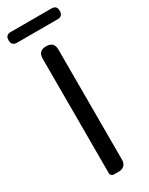

<svg xmlns="http://www.w3.org/2000/svg" viewBox="-231 -928 756 971"><g transform="rotate(-30 147.5 -442.5)"><path d="M193 -366V-687C193 -718 178 -733 147 -733C116 -733 101 -718 101 -687V-20C101 -8 109 0 121 0H147H150C176 0 193 -17 193 -43ZM147 -885H29C8 -885 -2 -875 -2 -854C-2 -833 8 -822 29 -822H147H266C287 -822 297 -833 297 -854C297 -875 287 -885 266 -885Z"/></g></svg>

Font: GenSenRounded2 TW R
Style: Regular
Weight: 400
Version: Version 2.100;PS 2.1;hotconv 16.6.51;makeotf.lib2.5.65220 DE